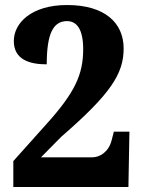

<svg xmlns="http://www.w3.org/2000/svg" viewBox="-20 -744 568 764"><path d="M33 0H491L495 -220H433L424 -185C412 -139 377 -118 347 -118H143L224 -200C420 -370 472 -450 472 -551C472 -654 396 -724 247 -724C103 -724 35 -651 35 -581C35 -507 97 -488 166 -488C166 -611 192 -660 247 -660C283 -660 311 -631 311 -549C311 -448 279 -376 161 -246L33 -103Z"/></svg>

Font: Noto Serif Hebrew SemiCondensed ExtraBold
Style: Regular
Weight: 800
Width: 4
Designer: Monotype Design Team
Foundry: Monotype Imaging Inc.
Version: Version 2.004